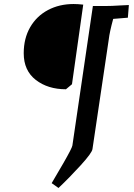

<svg xmlns="http://www.w3.org/2000/svg" viewBox="-20 -735 668 955"><path d="M340 -11 442 -705H499Q536 -705 579 -708L621 -710L616 -647L543 -641Q525 -575 521 -539L440 6Q438 25 381.5 87Q325 149 271 200L237 176Q253 150 295.5 76Q338 2 340 -11ZM98 -470Q98 -544 130 -599.5Q162 -655 218.5 -685Q275 -715 346 -715Q367 -715 394 -712L338 -316L308 -291Q218 -291 158 -337.5Q98 -384 98 -470Z"/></svg>

Font: Andada Pro SemiBold
Style: Italic
Weight: 600
Italic angle: -6.99998°
Designer: Carolina Giovagnoli
Foundry: Huerta Tipografica
Version: Version 3.005